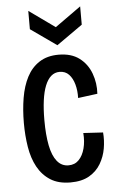

<svg xmlns="http://www.w3.org/2000/svg" viewBox="-54 -776 502 826"><g transform="rotate(-5 197.5 -363.5)"><path d="M217 12Q165 12 130.5 -10Q96 -32 75.5 -69.5Q55 -107 47 -156.5Q39 -206 39 -260Q39 -317 47.5 -368Q56 -419 76 -457.5Q96 -496 130 -518Q164 -540 213 -540Q268 -540 302.5 -514Q337 -488 352.5 -446Q368 -404 365 -358L281 -347Q282 -379 274.5 -406Q267 -433 251.5 -449.5Q236 -466 211 -466Q190 -466 174.5 -452.5Q159 -439 148.5 -413Q138 -387 133 -349.5Q128 -312 128 -265Q128 -201 137 -155.5Q146 -110 165.5 -86Q185 -62 215 -62Q242 -62 259.5 -80Q277 -98 285 -128.5Q293 -159 290 -195L375 -190Q378 -156 372 -121Q366 -86 348 -55.5Q330 -25 298 -6.5Q266 12 217 12ZM100 -739 212 -659 324 -739V-660L212 -581L100 -660Z"/></g></svg>

Font: Bricolage Grotesque 24pt Condensed
Style: Regular
Weight: 400
Width: 3
Designer: Mathieu Triay
Foundry: Atelier Triay
Version: Version 1.001;gftools[0.9.33.dev8+g029e19f]